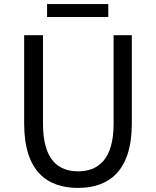

<svg xmlns="http://www.w3.org/2000/svg" viewBox="-20 -905 761 938"><path d="M361 13C510 13 624 -67 624 -302V-733H535V-300C535 -124 458 -68 361 -68C265 -68 190 -124 190 -300V-733H98V-302C98 -67 211 13 361 13ZM210 -822H509V-885H210Z"/></svg>

Font: Noto Sans Mono CJK SC
Style: Regular
Weight: 400
Designer: Ryoko NISHIZUKA 西塚涼子 (kana, bopomofo & ideographs); Paul D. Hunt (Latin, Greek & Cyrillic); Sandoll Communications 산돌커뮤니
Foundry: Adobe
Version: Version 2.004;hotconv 1.0.118;makeotfexe 2.5.65603